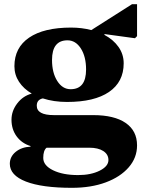

<svg xmlns="http://www.w3.org/2000/svg" viewBox="-20 -648 686 919"><path d="M301 -160Q237 -160 185 -177Q156 -171 156 -142Q156 -97 238 -97H426Q527 -97 581.5 -59.5Q636 -22 636 48Q636 107 596 153Q556 199 486 225Q416 251 324 251Q181 251 104 221Q27 191 27 136Q27 102 55 79Q83 56 126 54V51Q84 38 59.5 4.5Q35 -29 35 -75Q35 -117 62.5 -153Q90 -189 132 -200Q93 -223 71 -256.5Q49 -290 49 -331Q49 -420 119.5 -468Q190 -516 320 -516Q372 -516 417 -504L612 -628H636V-475L626 -465L480 -485V-481Q523 -458 547.5 -423Q572 -388 572 -345Q572 -256 502 -208Q432 -160 301 -160ZM318 -221Q392 -221 392 -315Q392 -377 367 -416Q342 -455 303 -455Q229 -455 229 -361Q229 -300 254 -260.5Q279 -221 318 -221ZM187 108Q187 144 234 167Q281 190 354 190Q415 190 457 169Q499 148 499 118Q499 91 474.5 75Q450 59 407 59H203Q187 72 187 108Z"/></svg>

Font: Platypi ExtraBold
Style: Regular
Weight: 800
Designer: David Sargent
Foundry: Bolt Cutter Type
Version: Version 1.200; ttfautohint (v1.8.4.7-5d5b)